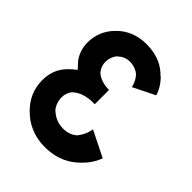

<svg xmlns="http://www.w3.org/2000/svg" viewBox="-236 -988 1152 1152"><g transform="rotate(45 340.0 -412.5)"><path d="M232 -176 230 -177C195 -218 187 -283 224 -328L225 -329H226C254 -355 300 -374 369 -372L370 -373V-492L369 -493C320 -493 281 -509 259 -531L257 -533C225 -574 229 -632 262 -671L264 -672H265C282 -689 308 -702 337 -702C375 -702 403 -689 422 -670L423 -668C445 -642 452 -613 455 -602L592 -670L593 -672C589 -684 576 -723 541 -760V-758V-761L538 -764L531 -770H530L528 -772C490 -811 432 -847 335 -847C257 -847 193 -819 148 -772L141 -765C101 -723 77 -667 77 -604C77 -548 98 -501 130 -469L152 -446L143 -438C131 -430 121 -420 111 -410L104 -403C68 -367 45 -317 45 -252C45 -179 72 -120 117 -73L124 -66C177 -11 251 22 338 22C448 22 515 -21 560 -66L567 -73C609 -115 628 -160 633 -176L632 -177L469 -258C467 -245 460 -205 431 -171V-170L430 -168C410 -148 380 -134 339 -134C294 -134 259 -151 233 -176ZM540 -763H541V-755V-756ZM537 -759H538Z"/></g></svg>

Font: Hussar Woodtype
Style: SeBd
Weight: 900
Foundry: Cannot Into Space Fonts
Version: Version 1.07